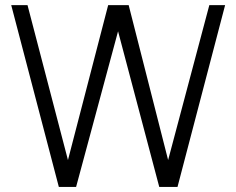

<svg xmlns="http://www.w3.org/2000/svg" viewBox="-20 -739 933 760"><path d="M212.9 1H281.2L447.3 -615.2L610.4 1H682.6L871.1 -718.8H808.6L645.5 -105.5L489.3 -718.8H408.2L249 -105.5L88.9 -718.8H24.4Z"/></svg>

Font: Dotum
Style: Regular
Weight: 400
Version: Version 2.21